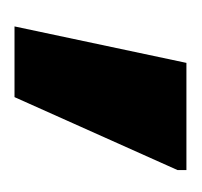

<svg xmlns="http://www.w3.org/2000/svg" viewBox="-26 -172 271 258"><g transform="rotate(90 109.0 -42.5)"><path d="M110 73H15L64 -158H208V-146Z"/></g></svg>

Font: Phudu
Style: Bold
Weight: 700
Version: Version 1.005;gftools[0.9.23]